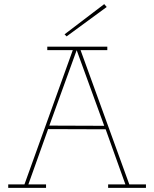

<svg xmlns="http://www.w3.org/2000/svg" viewBox="-20 -914 750 934"><path d="M20 0V-17H99L334 -670H210V-687H502V-670H372L609 -17H690V0H506V-17H590L494 -285L214 -286L118 -17H204V0ZM487 -302 353 -670 220 -303ZM304 -737 294 -747 487 -894 499 -880Z"/></svg>

Font: Grandiflora One
Style: Regular
Weight: 400
Designer: Haesung Cho
Foundry: JAMO
Version: Version 1.000; ttfautohint (v1.8.4.7-5d5b);gftools[0.9.28]